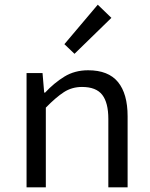

<svg xmlns="http://www.w3.org/2000/svg" viewBox="-20 -797 640 817"><path d="M93 0V-486H161L168 -403H172Q210 -444 254 -471Q298 -498 355 -498Q441 -498 482 -448Q523 -398 523 -302V0H441V-291Q441 -360 415 -393.5Q389 -427 329 -427Q286 -427 252 -405Q218 -383 175 -339V0ZM297 -568 254 -609 396 -777 454 -721Z"/></svg>

Font: Source Code Pro
Style: Regular
Weight: 400
Monospace: yes
Designer: Paul D. Hunt, Teo Tuominen
Foundry: Adobe Systems Incorporated
Version: Version 1.018;hotconv 1.0.116;makeotfexe 2.5.65601